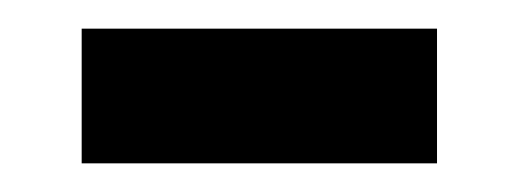

<svg xmlns="http://www.w3.org/2000/svg" viewBox="-20 -370 362 134"><path d="M37 -256V-350H285V-256Z"/></svg>

Font: Noto Sans Tamil Medium
Style: Regular
Weight: 500
Designer: Jelle Bosma - Monotype Design Team
Foundry: Monotype Imaging Inc.
Version: Version 2.004; ttfautohint (v1.8.4.7-5d5b)